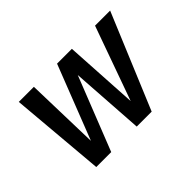

<svg xmlns="http://www.w3.org/2000/svg" viewBox="-95 -755 990 990"><g transform="rotate(-45 400.0 -260.0)"><path d="M142 0 97 -520H207L218 -115L376 -520H484L508 -115L653 -520H763L546 0H437L410 -403L251 0Z"/></g></svg>

Font: Iosevka Aile Semibold
Style: Italic
Weight: 600
Italic angle: -9°
Designer: Belleve Invis
Foundry: Belleve Invis
Version: Version 31.1.0; ttfautohint (v1.8.4)